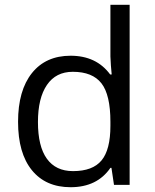

<svg xmlns="http://www.w3.org/2000/svg" viewBox="-20 -780 653 810"><path d="M450.2 -71.8H445.8Q389.6 9.8 277.8 9.8Q172.9 9.8 114.5 -62Q56.2 -133.8 56.2 -266.1Q56.2 -398.4 114.7 -471.7Q173.3 -544.9 277.8 -544.9Q386.7 -544.9 444.8 -465.8H451.2L447.8 -504.4L445.8 -542V-759.8H526.9V0H460.9ZM288.1 -58.1Q371.1 -58.1 408.4 -103.3Q445.8 -148.4 445.8 -249V-266.1Q445.8 -379.9 408 -428.5Q370.1 -477.1 287.1 -477.1Q215.8 -477.1 178 -421.6Q140.1 -366.2 140.1 -265.1Q140.1 -162.6 177.7 -110.4Q215.3 -58.1 288.1 -58.1Z"/></svg>

Font: f0_25643 
Style: Regular
Weight: 400
Foundry: Ascender Corporation
Version: Version 1.10